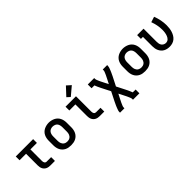

<svg xmlns="http://www.w3.org/2000/svg" viewBox="149 -1940 3301 3301"><g transform="rotate(-45 1800.0 -289.5)"><path d="M401 0Q380 0 359.5 -3.5Q339 -7 320.5 -16Q302 -25 287 -40Q272 -55 263 -74Q254 -93 250.5 -113.5Q247 -134 247 -155V-438H89V-530H511V-438H353V-155Q353 -144 355.5 -132.5Q358 -121 364 -111.5Q370 -102 380 -97Q390 -92 401 -92H511V0Z M900 8Q871 8 841.5 3Q812 -2 786 -15Q760 -28 739 -49Q718 -70 705 -96.5Q692 -123 686.5 -152Q681 -181 681 -210V-320Q681 -349 686.5 -378Q692 -407 705 -433.5Q718 -460 739 -481Q760 -502 786.5 -515Q813 -528 842 -534.5Q871 -541 900 -541Q929 -541 958 -534.5Q987 -528 1013.5 -515Q1040 -502 1061 -481Q1082 -460 1095 -433.5Q1108 -407 1113.5 -378Q1119 -349 1119 -320V-210Q1119 -181 1113.5 -152Q1108 -123 1095 -96.5Q1082 -70 1061 -49Q1040 -28 1014 -15Q988 -2 958.5 3Q929 8 900 8ZM900 -84Q916 -84 931.5 -87.5Q947 -91 961 -99.5Q975 -108 985 -120.5Q995 -133 1001 -147.5Q1007 -162 1009.5 -178Q1012 -194 1012 -210V-320Q1012 -336 1009.5 -352Q1007 -368 1001 -383Q995 -398 984.5 -410.5Q974 -423 960 -431Q946 -439 930 -442.5Q914 -446 898 -446Q875 -446 852 -437Q829 -428 814.5 -409.5Q800 -391 794 -367.5Q788 -344 788 -320V-210Q788 -194 790.5 -178Q793 -162 799 -147.5Q805 -133 815 -120.5Q825 -108 839 -99.5Q853 -91 868.5 -87.5Q884 -84 900 -84Z M1601 0Q1580 0 1559.5 -3.5Q1539 -7 1520.5 -16Q1502 -25 1487 -40Q1472 -55 1463 -74Q1454 -93 1450.5 -113.5Q1447 -134 1447 -155V-438H1299V-530H1553V-155Q1553 -144 1555.5 -132.5Q1558 -121 1564 -111.5Q1570 -102 1580 -97Q1590 -92 1601 -92H1711V0ZM1481 -584 1424 -636 1562 -784 1638 -716Z M1889 205V187Q1889 170 1894 154.5Q1899 139 1905 123.5Q1911 108 1917 92.5Q1923 77 1930 62.5Q1937 48 1944 33Q1951 18 1958 3L2042 -163L1958 -328Q1944 -355 1932 -382.5Q1920 -410 1909 -438H1840V-530H1996V-512Q1996 -495 2002.5 -479.5Q2009 -464 2015.5 -448.5Q2022 -433 2029 -418Q2036 -403 2044 -388V-387Q2046 -385 2047 -383Q2048 -381 2049 -378Q2050 -376 2051 -374Q2052 -372 2053 -370L2100 -278L2147 -370Q2148 -372 2149 -374Q2150 -376 2151 -378Q2151 -378 2151 -378.5Q2151 -379 2151 -379Q2152 -381 2153 -383Q2154 -385 2156 -387Q2156 -387 2156 -387Q2156 -387 2156 -387V-388V-389Q2164 -403 2171 -418Q2178 -433 2184.5 -448.5Q2191 -464 2197.5 -479.5Q2204 -495 2204 -512V-530H2311V-512Q2311 -495 2306 -479.5Q2301 -464 2295 -448.5Q2289 -433 2283 -417.5Q2277 -402 2270 -387.5Q2263 -373 2256 -358Q2249 -343 2242 -328L2158 -163L2242 3Q2256 30 2268 57.5Q2280 85 2291 113H2360V205H2204V187Q2204 170 2197.5 154.5Q2191 139 2184.5 123.5Q2178 108 2171 93Q2164 78 2156 63V62Q2154 60 2153 58Q2152 56 2151 53Q2150 51 2149 49Q2148 47 2147 45L2100 -47L2053 45Q2052 47 2051 49Q2050 51 2049 53Q2049 53 2049 53.5Q2049 54 2049 54Q2048 56 2047 58Q2046 60 2044 62Q2044 62 2044 62Q2044 62 2044 62V63V64Q2036 78 2029 93Q2022 108 2015.5 123.5Q2009 139 2002.5 154.5Q1996 170 1996 187V205Z M2700 8Q2671 8 2641.5 3Q2612 -2 2586 -15Q2560 -28 2539 -49Q2518 -70 2505 -96.5Q2492 -123 2486.5 -152Q2481 -181 2481 -210V-320Q2481 -349 2486.5 -378Q2492 -407 2505 -433.5Q2518 -460 2539 -481Q2560 -502 2586.5 -515Q2613 -528 2642 -534.5Q2671 -541 2700 -541Q2729 -541 2758 -534.5Q2787 -528 2813.5 -515Q2840 -502 2861 -481Q2882 -460 2895 -433.5Q2908 -407 2913.5 -378Q2919 -349 2919 -320V-210Q2919 -181 2913.5 -152Q2908 -123 2895 -96.5Q2882 -70 2861 -49Q2840 -28 2814 -15Q2788 -2 2758.5 3Q2729 8 2700 8ZM2700 -84Q2716 -84 2731.5 -87.5Q2747 -91 2761 -99.5Q2775 -108 2785 -120.5Q2795 -133 2801 -147.5Q2807 -162 2809.5 -178Q2812 -194 2812 -210V-320Q2812 -336 2809.5 -352Q2807 -368 2801 -383Q2795 -398 2784.5 -410.5Q2774 -423 2760 -431Q2746 -439 2730 -442.5Q2714 -446 2698 -446Q2675 -446 2652 -437Q2629 -428 2614.5 -409.5Q2600 -391 2594 -367.5Q2588 -344 2588 -320V-210Q2588 -194 2590.5 -178Q2593 -162 2599 -147.5Q2605 -133 2615 -120.5Q2625 -108 2639 -99.5Q2653 -91 2668.5 -87.5Q2684 -84 2700 -84Z M3296 8Q3267 8 3239 2Q3211 -4 3186 -17.5Q3161 -31 3142 -52.5Q3123 -74 3111 -99.5Q3099 -125 3094 -153.5Q3089 -182 3089 -210V-438H3040V-530H3196V-210Q3196 -187 3200.5 -164.5Q3205 -142 3218 -123.5Q3231 -105 3252 -94.5Q3273 -84 3295 -84Q3312 -84 3328 -89.5Q3344 -95 3356 -106Q3368 -117 3376.5 -131Q3385 -145 3391 -160Q3397 -175 3401 -191Q3405 -207 3407.5 -223.5Q3410 -240 3411 -256Q3412 -272 3412 -289Q3412 -347 3400.5 -404Q3389 -461 3369 -515L3469 -547Q3493 -485 3506 -420Q3519 -355 3519 -289Q3519 -254 3514.5 -219Q3510 -184 3499.5 -151Q3489 -118 3471 -87.5Q3453 -57 3426 -34.5Q3399 -12 3365 -2Q3331 8 3296 8Z"/></g></svg>

Font: Iosevka Curly Slab SmBdEx
Style: Regular
Weight: 600
Width: 7
Monospace: yes
Designer: Belleve Invis
Foundry: Belleve Invis
Version: Version 11.1.0; ttfautohint (v1.8.3)